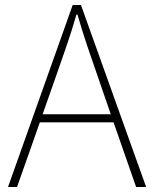

<svg xmlns="http://www.w3.org/2000/svg" viewBox="-20 -746 614 766"><path d="M12 0 270 -726H303L563 0H523L433 -258H139L48 0ZM422 -290 372 -435Q349 -501 329 -560Q309 -619 289 -688H285Q265 -619 244.5 -560Q224 -501 201 -435L150 -290Z"/></svg>

Font: Kinto Sans Thin
Style: Regular
Weight: 100
Designer: Authors: Ryoko NISHIZUKA  (kana & ideographs); Paul D. Hunt (Latin, Greek & Cyrillic); Wenlong ZHANG  (bopomofo); Sandol
Foundry: Adobe Systems Incorporated, ookami Inc.
Version: Version 0.001